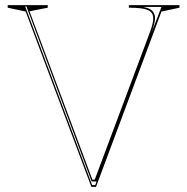

<svg xmlns="http://www.w3.org/2000/svg" viewBox="-20 -728 729 748"><path d="M336 0 80 -683 10 -698V-708H166V-698L95 -684L340 -28H349L565 -605Q571 -621 574 -634Q577 -647 577 -656Q577 -680 556 -689Q535 -698 482 -698V-708H679V-698L609 -683L354 0ZM356 -21H337L83 -703H78L339 -7H351ZM569 -597 609 -701H538Q554 -698 564 -692.5Q574 -687 579 -678Q584 -669 584 -656Q584 -649 580.5 -634Q577 -619 569 -597Z"/></svg>

Font: Kalnia Glaze Thin
Style: Regular
Weight: 100
Designer: Frida Medrano
Foundry: Frida Medrano
Version: Version 1.110